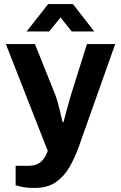

<svg xmlns="http://www.w3.org/2000/svg" viewBox="-20 -743 596 945"><path d="M151 182Q108 182 82.5 175.5Q57 169 57 169V73H122Q156 73 178.5 56Q201 39 215 0L9 -526H152L251 -279Q257 -264 263.5 -241Q270 -218 275.5 -195Q281 -172 284.5 -157Q288 -142 288 -142H293Q293 -142 296.5 -156.5Q300 -171 306 -193Q312 -215 318.5 -238Q325 -261 330 -278L408 -526H547L370 -27Q350 30 323 77.5Q296 125 255 153.5Q214 182 151 182ZM111 -588 217 -723H339L444 -588H333L278 -657L222 -588Z"/></svg>

Font: Archivo VF Beta
Style: Regular
Weight: 400
Designer: Hector Gatti
Foundry: Omnibus-Type
Version: Version 1.002